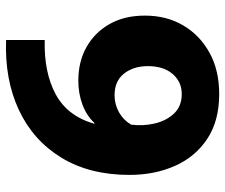

<svg xmlns="http://www.w3.org/2000/svg" viewBox="-76 -670 757 646"><g transform="rotate(-90 303.0 -347.5)"><path d="M309 11Q219 11 158.5 -29Q98 -69 67.5 -137.5Q37 -206 37 -291Q37 -425 95 -520Q153 -615 255.5 -663Q358 -711 491 -706V-576Q383 -579 309 -539.5Q235 -500 209 -409H212Q236 -435 273.5 -449Q311 -463 354 -463Q418 -463 467 -435.5Q516 -408 544.5 -358Q573 -308 573 -239Q573 -166 540 -110Q507 -54 448 -21.5Q389 11 309 11ZM309 -115Q350 -115 376.5 -145.5Q403 -176 403 -229Q403 -277 378 -309Q353 -341 305 -341Q274 -341 247.5 -326Q221 -311 206 -285Q201 -245 210 -206Q219 -167 243.5 -141Q268 -115 309 -115Z"/></g></svg>

Font: Murecho
Style: Bold
Weight: 700
Designer: Neil Summerour
Foundry: Positype
Version: Version 1.010; ttfautohint (v1.8.3)